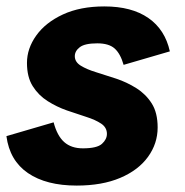

<svg xmlns="http://www.w3.org/2000/svg" viewBox="-41 -564 575 598"><path d="M198 14Q103 14 46 -25Q-11 -64 -21 -140L126 -183Q137 -141 159 -121.5Q181 -102 217 -102Q261 -102 276.5 -116Q292 -130 292 -147Q292 -167 274 -179Q256 -191 227.5 -200Q199 -209 167.5 -220Q136 -231 107.5 -249Q79 -267 61 -295.5Q43 -324 43 -368Q43 -413 72 -453.5Q101 -494 155 -519Q209 -544 284 -544Q369 -544 421 -508Q473 -472 488 -404L344 -362Q334 -397 316 -413Q298 -429 262 -429Q223 -429 207.5 -417Q192 -405 192 -389Q192 -371 210.5 -359.5Q229 -348 258.5 -339Q288 -330 321 -319Q354 -308 383.5 -289.5Q413 -271 431.5 -242Q450 -213 450 -167Q450 -117 420 -75.5Q390 -34 333.5 -10Q277 14 198 14Z"/></svg>

Font: Radio Canada Big
Style: Bold Italic
Weight: 700
Italic angle: -12°
Designer: Étienne Aubert Bonn
Foundry: Coppers and Brasses
Version: Version 1.001